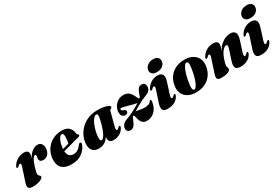

<svg xmlns="http://www.w3.org/2000/svg" viewBox="69 -1711 3974 2731"><g transform="rotate(-30 2056.0 -346.0)"><path d="M35.5 -329.5Q22.5 -335.5 36 -361.5Q63 -411 114 -441.8Q165 -472.5 225 -472.5Q262 -472.5 279.2 -456.8Q296.5 -441 296.5 -413.5Q296.5 -397.5 292.2 -380Q288 -362.5 281.5 -344.5Q318 -412 361.5 -442.2Q405 -472.5 446.5 -472.5Q490.5 -472.5 512.2 -441.8Q534 -411 529.5 -364.5Q524 -305.5 491.8 -273.5Q459.5 -241.5 416.5 -241.5Q385 -241.5 369.2 -255.8Q353.5 -270 353.5 -292Q353.5 -305.5 357.2 -318.2Q361 -331 361 -342.5Q361 -363 344.5 -363Q327.5 -363 306 -329.5Q284.5 -296 260 -218.5Q248.5 -181 242.5 -155.8Q236.5 -130.5 236.5 -113.5Q236.5 -96.5 244.8 -88Q253 -79.5 261.5 -73Q270 -66.5 270 -54Q270 -31 221 -9.2Q172 12.5 90 12.5Q38.5 12.5 27.2 -15.8Q16 -44 32.5 -92L102.5 -305.5Q113.5 -337.5 110.8 -350.5Q108 -363.5 98 -363.5Q90.5 -363.5 82 -358Q73.5 -352.5 58.5 -337.5Q45 -326 35.5 -329.5Z M1002.5 -161Q974.5 -85 907.2 -36.2Q840 12.5 730.5 12.5Q623.5 12.5 574.2 -43.5Q525 -99.5 536 -199Q544.5 -277 585.5 -339.2Q626.5 -401.5 693.2 -438Q760 -474.5 844.5 -474.5Q927 -474.5 964.8 -434.5Q1002.5 -394.5 1005.5 -338Q1006.5 -329 1010 -322Q1013.5 -315 1021.5 -312.5Q1033 -308.5 1033 -298.5Q1033 -291.5 1027.2 -285Q1021.5 -278.5 1005.5 -274Q989 -270 958.2 -261.8Q927.5 -253.5 888.8 -243Q850 -232.5 809.5 -221.5Q769 -210.5 734 -201Q740 -98 832.5 -98Q870.5 -98 901.5 -118.5Q932.5 -139 958.5 -176Q968 -187.5 974.5 -191.5Q981 -195.5 988.5 -195Q997.5 -194.5 1002.5 -186.2Q1007.5 -178 1002.5 -161ZM735.5 -250.5Q735 -244 734.5 -237.5Q761.5 -245 789 -252.5Q816.5 -260 838.5 -266.5Q844 -286.5 847.8 -312.8Q851.5 -339 852 -371Q852.5 -429.5 823 -429.5Q796 -429.5 770.5 -382.2Q745 -335 735.5 -250.5Z M1531.5 -152.5Q1521.5 -114.5 1524.5 -101Q1527.5 -87.5 1538 -87.5Q1552 -87.5 1573 -112Q1581.5 -120 1586.2 -121.5Q1591 -123 1596 -121Q1610 -115 1595.5 -86Q1574.5 -43 1528.8 -15.2Q1483 12.5 1424.5 12.5Q1381 12.5 1363.2 -7.2Q1345.5 -27 1345.5 -61Q1345.5 -70.5 1347 -83.5Q1320 -37 1277.8 -12.2Q1235.5 12.5 1180.5 12.5Q1116 12.5 1081.5 -27Q1047 -66.5 1052.5 -142Q1056.5 -203.5 1084.2 -262.5Q1112 -321.5 1161 -369Q1210 -416.5 1277.5 -444.5Q1345 -472.5 1428 -472.5Q1521 -472.5 1575.8 -454.2Q1630.5 -436 1628.5 -416.5Q1627 -404 1618.8 -399.2Q1610.5 -394.5 1601.5 -389.5Q1592.5 -384.5 1589 -371.5ZM1250.5 -135.5Q1248 -99 1255 -85.5Q1262 -72 1272.5 -72Q1304.5 -72 1339.8 -146.2Q1375 -220.5 1402.5 -346.5Q1411 -386 1408 -406.5Q1405 -427 1386.5 -427Q1363.5 -427 1340.5 -399Q1317.5 -371 1298 -326.5Q1278.5 -282 1265.8 -231.2Q1253 -180.5 1250.5 -135.5Z M2169.5 -196.5Q2160.5 -125.5 2131 -79Q2101.5 -32.5 2059.8 -10Q2018 12.5 1971 12.5Q1934 12.5 1912.2 -3.2Q1890.5 -19 1879.2 -42.5Q1868 -66 1862.2 -89.8Q1856.5 -113.5 1852 -130Q1847.5 -146.5 1838.5 -147Q1828.5 -148 1820.5 -132.2Q1812.5 -116.5 1803.5 -92.5Q1794.5 -68.5 1781.5 -44.2Q1768.5 -20 1749 -3.8Q1729.5 12.5 1700 12.5Q1673.5 12.5 1657.2 -2.5Q1641 -17.5 1641 -43.5Q1641 -76 1663.8 -105.8Q1686.5 -135.5 1739.5 -154Q1787 -171.5 1828.2 -191.2Q1869.5 -211 1908 -232.5Q1928.5 -245 1946.5 -255.5Q1964.5 -266 1978.5 -274.5Q1951 -278.5 1917.5 -287.5Q1884 -296.5 1850.2 -306Q1816.5 -315.5 1788.8 -322.5Q1761 -329.5 1745.5 -329.5Q1723 -329.5 1723 -313Q1723 -297 1761 -283Q1777.5 -277 1783.8 -269Q1790 -261 1790 -249Q1790 -232 1777.5 -221.2Q1765 -210.5 1746.5 -210.5Q1716.5 -210.5 1697 -231.5Q1677.5 -252.5 1677.5 -291Q1677.5 -335.5 1700.2 -377.5Q1723 -419.5 1763.8 -447Q1804.5 -474.5 1859 -474.5Q1900.5 -474.5 1928 -459Q1955.5 -443.5 1972.5 -420.2Q1989.5 -397 2000 -373.8Q2010.5 -350.5 2018 -334.8Q2025.5 -319 2034.5 -319Q2044.5 -319 2051 -334.8Q2057.5 -350.5 2065 -373.8Q2072.5 -397 2083.5 -420.2Q2094.5 -443.5 2112.5 -459Q2130.5 -474.5 2159 -474.5Q2189.5 -474.5 2204.5 -457Q2219.5 -439.5 2219.5 -411.5Q2219.5 -373 2198.2 -348.2Q2177 -323.5 2131.5 -307Q2095.5 -294 2058.8 -276.2Q2022 -258.5 1982.5 -236Q1956 -220.5 1934.2 -207.8Q1912.5 -195 1897 -186Q1925 -182 1963 -174.5Q2001 -167 2034 -167Q2070 -167 2097.5 -175.2Q2125 -183.5 2138.5 -205.5Q2144.5 -215 2148.5 -218Q2152.5 -221 2158 -221Q2170.5 -220.5 2169.5 -196.5Z M2438 -517Q2392 -517 2367.5 -538.5Q2343 -560 2343 -592.5Q2343 -620.5 2359.8 -646Q2376.5 -671.5 2407.2 -687.5Q2438 -703.5 2480 -703.5Q2531 -703.5 2553.8 -681.5Q2576.5 -659.5 2576.5 -628Q2576.5 -581 2539.8 -549Q2503 -517 2438 -517ZM2437.5 -152.5Q2425.5 -115.5 2428.8 -102Q2432 -88.5 2442.5 -88.5Q2456.5 -88.5 2477.5 -113Q2486 -121 2490.8 -122.5Q2495.5 -124 2500.5 -122Q2514.5 -116 2500 -87Q2479 -43.5 2431.5 -15.5Q2384 12.5 2315 12.5Q2247 12.5 2233.2 -23.2Q2219.5 -59 2240.5 -122.5L2301 -305.5Q2311.5 -337.5 2309 -350.5Q2306.5 -363.5 2296 -363.5Q2288.5 -363.5 2280 -358Q2271.5 -352.5 2257 -337.5Q2243 -326 2234 -329.5Q2220.5 -335.5 2234.5 -361.5Q2261 -410.5 2309.8 -441.5Q2358.5 -472.5 2419.5 -472.5Q2477.5 -472.5 2497.2 -435.8Q2517 -399 2494 -330Z M2861.5 -475.5Q2939 -475.5 2993 -446.2Q3047 -417 3071.8 -364.2Q3096.5 -311.5 3085.5 -240Q3074.5 -165.5 3035 -108.5Q2995.5 -51.5 2930.8 -19.5Q2866 12.5 2779.5 12.5Q2704 12.5 2650.5 -16.5Q2597 -45.5 2572.2 -98.2Q2547.5 -151 2558.5 -222Q2569.5 -298 2609.5 -355Q2649.5 -412 2713.5 -443.8Q2777.5 -475.5 2861.5 -475.5ZM2774.5 -36.5Q2791 -35 2808 -57.8Q2825 -80.5 2840.5 -119.2Q2856 -158 2868.2 -205.2Q2880.5 -252.5 2887 -300.5Q2899.5 -362.5 2894.5 -392.8Q2889.5 -423 2869 -426Q2852.5 -427.5 2835.5 -405Q2818.5 -382.5 2803 -343.8Q2787.5 -305 2775.5 -257.5Q2763.5 -210 2756.5 -162.5Q2744.5 -100.5 2749.2 -70Q2754 -39.5 2774.5 -36.5Z M3140.5 -329.5Q3127 -335.5 3141 -361.5Q3168 -411 3219.2 -441.8Q3270.5 -472.5 3332.5 -472.5Q3410 -472.5 3410 -412.5Q3410 -392 3400.8 -366.2Q3391.5 -340.5 3381.5 -314.5Q3416 -374 3456.5 -408.5Q3497 -443 3537.5 -457.8Q3578 -472.5 3613 -472.5Q3674.5 -472.5 3693 -433.5Q3711.5 -394.5 3690 -329L3633.5 -152.5Q3621.5 -115.5 3625 -102Q3628.5 -88.5 3638.5 -88.5Q3652.5 -88.5 3673.5 -113Q3682 -121 3686.8 -122.5Q3691.5 -124 3696.5 -122Q3710.5 -116 3696 -87Q3675 -43.5 3627.8 -15.5Q3580.5 12.5 3511.5 12.5Q3443.5 12.5 3429.2 -23Q3415 -58.5 3436 -122L3489.5 -287.5Q3502 -324.5 3499 -340Q3496 -355.5 3477.5 -355.5Q3453.5 -355.5 3421 -318.8Q3388.5 -282 3362.5 -210.5Q3349.5 -175.5 3342.2 -146.5Q3335 -117.5 3335 -101Q3335 -86.5 3340.5 -75.5Q3346 -64.5 3346 -50Q3346 -21.5 3305 -4.5Q3264 12.5 3189 12.5Q3140 12.5 3129.8 -13Q3119.5 -38.5 3136 -87L3207.5 -305.5Q3218.5 -337.5 3215.8 -350.5Q3213 -363.5 3203 -363.5Q3195.5 -363.5 3187 -358Q3178.5 -352.5 3163.5 -337.5Q3150 -326 3140.5 -329.5Z M3974 -517Q3928 -517 3903.5 -538.5Q3879 -560 3879 -592.5Q3879 -620.5 3895.8 -646Q3912.5 -671.5 3943.2 -687.5Q3974 -703.5 4016 -703.5Q4067 -703.5 4089.8 -681.5Q4112.5 -659.5 4112.5 -628Q4112.5 -581 4075.8 -549Q4039 -517 3974 -517ZM3973.5 -152.5Q3961.5 -115.5 3964.8 -102Q3968 -88.5 3978.5 -88.5Q3992.5 -88.5 4013.5 -113Q4022 -121 4026.8 -122.5Q4031.5 -124 4036.5 -122Q4050.5 -116 4036 -87Q4015 -43.5 3967.5 -15.5Q3920 12.5 3851 12.5Q3783 12.5 3769.2 -23.2Q3755.5 -59 3776.5 -122.5L3837 -305.5Q3847.5 -337.5 3845 -350.5Q3842.5 -363.5 3832 -363.5Q3824.5 -363.5 3816 -358Q3807.5 -352.5 3793 -337.5Q3779 -326 3770 -329.5Q3756.5 -335.5 3770.5 -361.5Q3797 -410.5 3845.8 -441.5Q3894.5 -472.5 3955.5 -472.5Q4013.5 -472.5 4033.2 -435.8Q4053 -399 4030 -330Z"/></g></svg>

Font: Fraunces 72pt S000 Black
Style: Italic
Weight: 900
Italic angle: -16°
Version: Version 1.000; ttfautohint (v1.8.3)